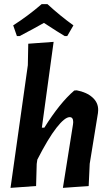

<svg xmlns="http://www.w3.org/2000/svg" viewBox="-20 -907 535 931"><path d="M62 -732 44 -784Q116 -830 182 -887H210Q272 -830 336 -784L306 -732H294Q265 -749 193 -796Q155 -774 75 -732ZM352 -469Q400 -460 428.5 -434.5Q457 -409 456 -372L455 -359L415 -113L410 -5L285 4L334 -304L335 -315Q335 -339 318 -339Q294 -339 253.5 -287Q213 -235 161 -133L158 -112L155 -5L31 4L115 -591L117 -695L240 -704L183 -288H195Q270 -408 340 -468Z"/></svg>

Font: Alegreya Sans SC
Style: Bold Italic
Weight: 700
Italic angle: -7°
Designer: Juan Pablo del Peral
Foundry: Huerta Tipografica
Version: Version 2.007